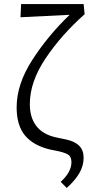

<svg xmlns="http://www.w3.org/2000/svg" viewBox="-20 -731 448 946"><path d="M332 68Q332 40 313.5 29.5Q295 19 253 11Q247 10 228 6Q146 -13 104 -62.5Q62 -112 62 -202Q62 -316 139 -435.5Q216 -555 323 -658L81 -646L84 -711H392L397 -661Q283 -560 205 -444Q127 -328 127 -218Q127 -153 158 -111.5Q189 -70 252 -55Q261 -53 304.5 -44Q348 -35 370 -13Q392 9 392 46Q392 86 371 122Q350 158 309 195L279 165Q332 117 332 68Z"/></svg>

Font: LXGW Bright GB
Style: Regular
Weight: 400
Designer: Christian Thalmann (Catharsis Fonts)
Foundry: LXGW / Christian Thalmann (Catharsis Fonts) / Fontworks Inc.
Version: Version 5.510